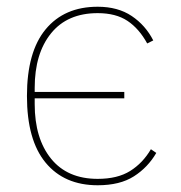

<svg xmlns="http://www.w3.org/2000/svg" viewBox="-20 -538 537 570"><path d="M270 12Q171 12 115.5 -55Q60 -122 60 -253Q60 -384 115.5 -451Q171 -518 270 -518Q330 -518 371 -490.5Q412 -463 435 -418L417 -409Q393 -453 358.5 -476Q324 -499 270 -499Q180 -499 131.5 -439Q83 -379 83 -277V-265H349V-246H83V-229Q83 -127 131.5 -67Q180 -7 270 -7Q329 -7 366.5 -30.5Q404 -54 428 -95L444 -84Q419 -41 377.5 -14.5Q336 12 270 12Z"/></svg>

Font: IBM Plex Sans Thin
Style: Regular
Weight: 250
Designer: Mike Abbink, Paul van der Laan, Pieter van Rosmalen
Foundry: Bold Monday
Version: Version 3.201